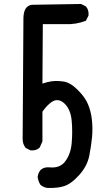

<svg xmlns="http://www.w3.org/2000/svg" viewBox="-20 -797 540 948"><path d="M213.9 130.9Q195.3 128.4 181.2 116.7L180.2 115.7L179.2 114.7Q168.5 97.2 166 77.1V76.2V75.2Q167 68.8 168.7 63.2Q170.4 57.6 173.3 52.5Q176.3 47.4 180.2 42.5L180.7 42L181.2 41.5Q197.8 26.9 223.6 29.3Q275.9 34.7 301.8 0Q329.6 -36.6 334 -91.3Q338.9 -147.5 334 -200.2Q329.6 -251 304.2 -279.8Q280.3 -306.6 254.4 -301.8Q241.7 -299.8 224.9 -285.6Q208 -271.5 189.5 -245.6V-100.6V-98.6L188.5 -96.7L176.8 -70.3L175.8 -68.4L174.3 -66.9Q157.7 -52.2 131.8 -54.7H129.9L128.4 -55.7L108.9 -65.4L106.9 -66.4L105.5 -68.4Q91.8 -86.4 91.8 -110.4L95.7 -710.9Q98.1 -768.6 137.7 -773.4H138.2H138.7L377.9 -777.3H380.4L382.3 -776.4L401.9 -766.6L403.8 -765.6L404.8 -764.2Q419.4 -747.6 417 -721.7V-719.7L416 -718.3L406.2 -698.7L404.8 -695.3L401.4 -693.8Q356.4 -675.8 301.8 -677.7H191.4L189.5 -384.3Q212.4 -392.1 233.9 -395.5Q243.2 -397 252.9 -397.2Q262.7 -397.5 272.9 -396.7Q283.2 -396 293.9 -394.5Q328.1 -389.2 364.3 -352.5Q399.9 -316.9 414.1 -283.2Q421.4 -266.1 426.3 -247.3Q431.2 -228.5 433.6 -207Q438.5 -165 434.6 -121.6Q430.7 -78.6 420.9 -28.3Q410.6 23.9 369.6 68.8Q349.1 91.3 329.6 105Q310.1 118.7 291 123.5Q278.8 127 266.4 128.7Q253.9 130.4 241 130.9Q228 131.3 214.4 130.9Z"/></svg>

Font: NaikaiFont
Style: Bold
Weight: 700
Version: Version 1.89